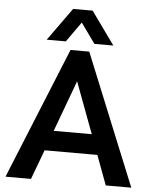

<svg xmlns="http://www.w3.org/2000/svg" viewBox="-59 -941 784 990"><g transform="rotate(5 332.5 -446.0)"><path d="M7 0 284 -680H381L658 0H526L469 -153H196L139 0ZM234 -257H431L332 -522ZM157 -722 279 -892H380L502 -722H404L313 -849H346L256 -722Z"/></g></svg>

Font: Teachers SemiBold
Style: Regular
Weight: 600
Version: Version 1.001